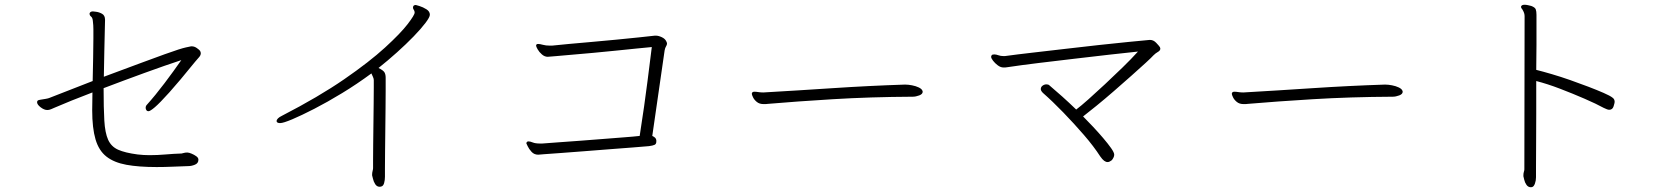

<svg xmlns="http://www.w3.org/2000/svg" viewBox="-20 -735 7060 808"><path d="M769 -93Q775 -93 786 -88.5Q797 -84 806 -77.5Q815 -71 815 -63Q815 -48 800.5 -42Q786 -36 773 -36Q740 -35 706.5 -33.5Q673 -32 639 -32Q564 -32 512 -41.5Q460 -51 428 -76Q396 -101 382 -148.5Q368 -196 368 -271Q368 -287 368.5 -306Q369 -325 369 -346Q272 -309 210 -282Q203 -279 195 -275.5Q187 -272 179 -272Q166 -272 151 -283.5Q136 -295 136 -305Q136 -309 139 -312Q141 -314 151 -315.5Q161 -317 172.5 -319Q184 -321 188 -323L370 -394Q371 -448 372 -492.5Q373 -537 373 -574Q373 -594 373 -611.5Q373 -629 371 -644Q370 -660 363.5 -665Q357 -670 357 -677V-679Q360 -687 371 -687Q371 -687 384 -685.5Q397 -684 409.5 -677Q422 -670 422 -652V-648Q422 -642 421 -606Q420 -570 419 -518.5Q418 -467 417 -412Q511 -447 573 -470Q635 -493 672.5 -506.5Q710 -520 730.5 -526.5Q751 -533 762.5 -535.5Q774 -538 784 -540H787Q798 -540 808 -533Q818 -526 822 -521Q825 -515 825 -511Q825 -502 817 -493.5Q809 -485 801 -475Q733 -391 692.5 -346Q652 -301 632 -284Q612 -267 605 -267Q599 -267 596 -271.5Q593 -276 593 -281Q593 -289 598 -294Q634 -334 672.5 -385Q711 -436 743 -482Q676 -460 588 -428Q500 -396 416 -364Q416 -280 419 -228Q422 -176 435 -147Q448 -118 477 -105Q506 -92 559 -85Q585 -82 609 -82Q643 -82 677 -85Q711 -88 744 -89Q749 -90 754.5 -91.5Q760 -93 766 -93Z M1546 0Q1546 -8 1548 -15.5Q1550 -23 1550 -27Q1550 -32 1550 -59.5Q1550 -87 1550.5 -128Q1551 -169 1551.5 -214Q1552 -259 1552.5 -299.5Q1553 -340 1553 -367Q1553 -394 1553 -398Q1553 -404 1549.5 -411.5Q1546 -419 1543 -426Q1482 -381 1419.5 -343Q1357 -305 1302.5 -277Q1248 -249 1210 -233Q1172 -217 1159 -217Q1148 -217 1145 -222Q1145 -223 1144.5 -223.5Q1144 -224 1144 -225Q1144 -237 1167 -248Q1322 -328 1428.5 -401.5Q1535 -475 1600.5 -535Q1666 -595 1695.5 -633.5Q1725 -672 1725 -682Q1725 -689 1721.5 -693.5Q1718 -698 1718 -703Q1718 -714 1730 -714Q1731 -714 1745.5 -709.5Q1760 -705 1774.5 -696Q1789 -687 1789 -673Q1789 -663 1770.5 -638.5Q1752 -614 1720.5 -581.5Q1689 -549 1650.5 -514.5Q1612 -480 1573 -449Q1593 -439 1598 -430.5Q1603 -422 1603 -408V-391Q1603 -384 1603 -353.5Q1603 -323 1602.5 -279.5Q1602 -236 1601.5 -188.5Q1601 -141 1600.5 -98Q1600 -55 1600 -26Q1600 3 1600 9Q1600 23 1596.5 35.5Q1593 48 1584 50Q1583 50 1581.5 50.5Q1580 51 1578 51Q1566 51 1559 40Q1552 29 1549.5 17Q1547 5 1546 3Z M2742 -139Q2742 -129 2734.5 -125.5Q2727 -122 2711 -120Q2688 -118 2644 -114.5Q2600 -111 2546 -107Q2492 -103 2437.5 -98.5Q2383 -94 2338.5 -91Q2294 -88 2269 -86Q2263 -86 2257 -85Q2251 -84 2245 -84Q2228 -84 2217 -96Q2206 -108 2200.5 -120Q2195 -132 2195 -132Q2195 -135 2198 -138Q2200 -140 2204 -140Q2211 -140 2222 -135.5Q2233 -131 2253 -131H2262Q2288 -133 2329 -136Q2370 -139 2418.5 -142.5Q2467 -146 2515.5 -150Q2564 -154 2605 -157Q2646 -160 2672 -163Q2678 -199 2690.5 -286.5Q2703 -374 2723 -537Q2701 -535 2661 -531Q2621 -527 2573 -522Q2525 -517 2475.5 -512.5Q2426 -508 2384.5 -504.5Q2343 -501 2316 -498.5Q2289 -496 2285 -496Q2272 -496 2260.5 -506Q2249 -516 2242.5 -527.5Q2236 -539 2236 -543Q2236 -546 2239 -549Q2241 -550 2245 -550Q2252 -550 2264.5 -546.5Q2277 -543 2294 -543H2303Q2330 -546 2374 -550Q2418 -554 2469.5 -558.5Q2521 -563 2572.5 -568Q2624 -573 2667 -577.5Q2710 -582 2736 -585H2740Q2751 -585 2765 -578.5Q2779 -572 2784 -561Q2787 -555 2787 -552Q2787 -546 2783 -540Q2779 -534 2777 -523L2725 -163Q2741 -156 2742 -145Z M3790 -379Q3802 -379 3818 -376Q3834 -373 3846.5 -367Q3859 -361 3862 -353Q3862 -352 3862.5 -351.5Q3863 -351 3863 -349Q3863 -339 3848.5 -333.5Q3834 -328 3821 -328Q3641 -327 3485 -317.5Q3329 -308 3213 -298Q3207 -297 3202.5 -297Q3198 -297 3193 -297Q3176 -297 3165 -306Q3154 -315 3149 -325.5Q3144 -336 3144 -340Q3144 -346 3149 -348Q3151 -349 3155 -349Q3162 -349 3171 -347.5Q3180 -346 3190 -346H3194Q3334 -354 3484.5 -364Q3635 -374 3787 -379Z M4820 -567Q4834 -567 4845.5 -555Q4857 -543 4861 -537Q4863 -533 4863 -530Q4863 -522 4852 -516Q4843 -511 4834 -502Q4827 -494 4802 -471Q4777 -448 4741.5 -416.5Q4706 -385 4667.5 -351.5Q4629 -318 4594.5 -290Q4560 -262 4538 -245Q4557 -226 4579.5 -202Q4602 -178 4622.5 -154Q4643 -130 4656 -111.5Q4669 -93 4669 -84Q4669 -78 4666 -72Q4663 -66 4659 -61Q4655 -58 4650.5 -55.5Q4646 -53 4641 -53Q4634 -53 4626.5 -58.5Q4619 -64 4610 -77Q4583 -119 4541.5 -167Q4500 -215 4454.5 -262Q4409 -309 4369 -344Q4360 -353 4360 -360Q4360 -369 4367.5 -374.5Q4375 -380 4384 -380Q4392 -380 4396 -376Q4421 -355 4450 -329Q4479 -303 4509 -274Q4529 -289 4561 -317.5Q4593 -346 4630 -380.5Q4667 -415 4704 -451Q4741 -487 4769 -518Q4719 -513 4649.5 -505Q4580 -497 4503 -488Q4426 -479 4352 -470Q4278 -461 4218 -452Q4214 -451 4210 -451Q4206 -451 4203 -451Q4191 -451 4179 -460Q4167 -469 4159 -479.5Q4151 -490 4151 -496Q4151 -498 4153 -502Q4155 -506 4164 -506Q4172 -506 4181.5 -502.5Q4191 -499 4203 -499H4209Q4260 -506 4326 -513.5Q4392 -521 4464 -529.5Q4536 -538 4604.5 -545.5Q4673 -553 4729 -558.5Q4785 -564 4818 -567Z M5810 -379Q5822 -379 5838 -376Q5854 -373 5866.5 -367Q5879 -361 5882 -353Q5882 -352 5882.5 -351.5Q5883 -351 5883 -349Q5883 -339 5868.5 -333.5Q5854 -328 5841 -328Q5661 -327 5505 -317.5Q5349 -308 5233 -298Q5227 -297 5222.5 -297Q5218 -297 5213 -297Q5196 -297 5185 -306Q5174 -315 5169 -325.5Q5164 -336 5164 -340Q5164 -346 5169 -348Q5171 -349 5175 -349Q5182 -349 5191 -347.5Q5200 -346 5210 -346H5214Q5354 -354 5504.5 -364Q5655 -374 5807 -379Z M6391 2Q6391 -6 6393 -12Q6395 -18 6395 -22L6396 -667Q6396 -679 6389 -691Q6388 -694 6384.5 -698Q6381 -702 6381 -706V-707Q6383 -715 6396 -715Q6402 -715 6409 -713.5Q6416 -712 6424 -710Q6440 -704 6443 -695.5Q6446 -687 6446 -673V-613Q6446 -588 6446 -546Q6446 -504 6445 -441Q6473 -434 6510.5 -423Q6548 -412 6588 -398Q6628 -384 6664.5 -370Q6701 -356 6728.5 -344Q6756 -332 6766 -324Q6775 -318 6775 -306Q6775 -302 6770.5 -287.5Q6766 -273 6752 -273Q6745 -273 6729 -281Q6698 -298 6648.5 -319.5Q6599 -341 6545.5 -361.5Q6492 -382 6445 -394Q6445 -326 6445 -256.5Q6445 -187 6444.5 -128.5Q6444 -70 6444 -32Q6444 6 6444 11Q6444 25 6439.5 37.5Q6435 50 6428 52Q6427 52 6425.5 52.5Q6424 53 6423 53Q6411 53 6404 43Q6397 33 6394.5 21.5Q6392 10 6391 7Z"/></svg>

Font: Moon Stars Kai HW Light
Style: Regular
Weight: 300
Designer: GuiWonder
Version: Version 1.101